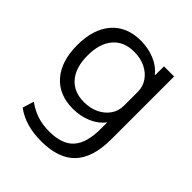

<svg xmlns="http://www.w3.org/2000/svg" viewBox="-205 -663 1016 1016"><g transform="rotate(45 303.5 -155.0)"><path d="M267.1 220Q207.2 220 159.2 206Q111.3 192 72.1 163.3L91.8 99.4Q130.8 127.4 171 140.4Q211.2 153.4 261.2 153.4Q356.5 153.4 400.3 104.5Q444 55.6 444 -50V-96.3H442Q415.3 -60.6 368 -40.3Q320.7 -20 264.1 -20Q159.8 -20 101 -87.5Q42.3 -155 42.3 -275Q42.3 -395 101 -462.5Q159.8 -530 264.1 -530Q321.2 -530 369.3 -509.5Q417.3 -488.9 444.3 -453.7H446.3L446.8 -520H522.4V-50Q522.4 87.1 459.7 153.5Q397 220 267.1 220ZM280.5 -86.6Q328.2 -86.6 364.7 -104.3Q401.2 -122 422.6 -152.7Q444 -183.5 444 -223.1V-326.9Q444 -366.2 422.6 -397.1Q401.2 -428 364.7 -445.7Q328.2 -463.4 280.5 -463.4Q204.8 -463.4 162.3 -414.1Q119.9 -364.8 119.9 -275Q119.9 -184.9 162.3 -135.7Q204.8 -86.6 280.5 -86.6Z"/></g></svg>

Font: M PLUS 2 Thin
Style: Regular
Weight: 100
Designer: Coji Morishita
Foundry: UNDERFOREST DESIGN
Version: Version 1.001